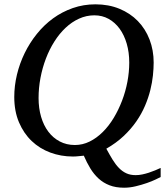

<svg xmlns="http://www.w3.org/2000/svg" viewBox="-20 -707 762 887"><path d="M577.1 -418Q577.1 -465.3 565.4 -505.4Q553.7 -545.4 532.5 -574.5Q511.2 -603.5 481.7 -619.9Q452.1 -636.2 416 -636.2Q378.9 -636.2 345.2 -620.8Q311.5 -605.5 283 -578.6Q254.4 -551.8 231.2 -515.1Q208 -478.5 191.9 -436Q175.8 -393.6 167 -347.2Q158.2 -300.8 158.2 -253.9Q158.2 -207 169.9 -167.2Q181.6 -127.4 203.4 -98.6Q225.1 -69.8 256.1 -53.5Q287.1 -37.1 326.2 -37.1Q361.8 -37.1 394.3 -53.2Q426.8 -69.3 454.8 -97.2Q482.9 -125 505.4 -162.4Q527.8 -199.7 543.9 -241.9Q560.1 -284.2 568.6 -329.3Q577.1 -374.5 577.1 -418ZM722.2 110.8Q716.3 113.8 699.2 122.1Q682.1 130.4 658.2 138.7Q634.3 147 606.9 153.6Q579.6 160.2 553.2 160.2Q514.6 160.2 485.8 148.9Q457 137.7 435.3 117.7Q413.6 97.7 397.2 70.8Q380.9 43.9 367.2 12.2Q356 13.2 342.5 14.6Q329.1 16.1 316.9 16.1Q261.7 16.1 212.4 -2.2Q163.1 -20.5 126.2 -55.7Q89.4 -90.8 67.6 -142.1Q45.9 -193.4 45.9 -258.8Q45.9 -310.5 58.3 -362.3Q70.8 -414.1 94 -461.7Q117.2 -509.3 150.4 -550.5Q183.6 -591.8 225.1 -622.1Q266.6 -652.3 316.2 -669.7Q365.7 -687 420.9 -687Q481.9 -687 531.7 -666.5Q581.5 -646 616.7 -609.9Q651.9 -573.7 670.9 -524.4Q689.9 -475.1 689.9 -418Q689.9 -391.1 686.5 -358.4Q683.1 -325.7 674.3 -290.3Q665.5 -254.9 649.9 -218.3Q634.3 -181.6 609.9 -146.2Q585.4 -110.8 551.3 -78.6Q517.1 -46.4 471.2 -20Q486.3 7.8 500 30.3Q513.7 52.7 529.3 68.8Q544.9 85 563.5 93.5Q582 102.1 606.9 102.1Q621.6 102.1 637 98.9Q652.3 95.7 667.5 90.8Q682.6 85.9 696.5 80.1Q710.4 74.2 722.2 68.8Z"/></svg>

Font: Charis SIL Afr
Style: Italic
Weight: 400
Italic angle: -11°
Foundry: SIL International
Version: Version 5.000